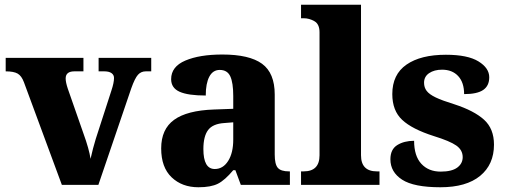

<svg xmlns="http://www.w3.org/2000/svg" viewBox="-20 -780 2136 810"><path d="M81 -433Q71 -460 54.5 -469.5Q38 -479 4 -479V-536H332V-479H294Q257 -479 257 -449Q257 -433 266 -406L332 -217Q356 -151 362 -110Q372 -155 384 -194L450 -398Q461 -431 461 -451Q461 -464 450.5 -471.5Q440 -479 420 -479H396V-536H618V-479H595Q575 -479 562 -464.5Q549 -450 534 -408L395 0H241Z M660 -154Q660 -235 714.5 -274.5Q769 -314 882 -318L964 -321V-375Q964 -431 951.5 -458Q939 -485 907 -485Q878 -485 863 -456.5Q848 -428 848 -377Q773 -377 737.5 -393Q702 -409 702 -446Q702 -499 762 -524.5Q822 -550 918 -550Q1032 -550 1085.5 -511Q1139 -472 1139 -381V-128Q1139 -87 1152 -72Q1165 -57 1199 -57H1203V0H996L973 -62H964Q929 -20 899.5 -5Q870 10 817 10Q748 10 704 -32Q660 -74 660 -154ZM964 -191V-264L927 -261Q878 -258 858 -231.5Q838 -205 838 -151Q838 -67 886 -67Q921 -67 942.5 -101Q964 -135 964 -191Z M1250 -57H1261Q1328 -57 1328 -125V-644Q1328 -678 1306.5 -690.5Q1285 -703 1261 -703H1250V-760H1503V-125Q1503 -57 1570 -57H1581V0H1250Z M1627 -108Q1627 -150 1656 -168Q1685 -186 1727 -186Q1727 -122 1757.5 -89Q1788 -56 1839 -56Q1886 -56 1909 -73Q1932 -90 1932 -117Q1932 -147 1905 -166Q1878 -185 1810 -206Q1719 -235 1677 -274Q1635 -313 1635 -383Q1635 -466 1695 -507.5Q1755 -549 1861 -549Q1953 -549 1998.5 -521Q2044 -493 2044 -454Q2044 -418 2018.5 -400.5Q1993 -383 1938 -383Q1938 -432 1913 -459Q1888 -486 1845 -486Q1812 -486 1790.5 -471.5Q1769 -457 1769 -431Q1769 -411 1780 -396.5Q1791 -382 1818 -369Q1845 -356 1897 -340Q1980 -313 2022 -275Q2064 -237 2064 -170Q2064 -86 2005.5 -38Q1947 10 1838 10Q1726 10 1676.5 -22Q1627 -54 1627 -108Z"/></svg>

Font: Noto Serif ExtraBold
Style: Regular
Weight: 800
Designer: Monotype Design Team
Foundry: Monotype Imaging Inc.
Version: Version 1.001